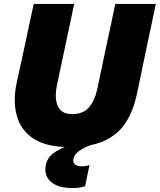

<svg xmlns="http://www.w3.org/2000/svg" viewBox="-20 -733 812 976"><path d="M330.5 14.5Q215.5 14.5 150.5 -28.2Q85.5 -71 65.5 -144.5Q55 -182.5 55 -225Q55 -264.5 64 -308Q69.5 -334 79.5 -379.5Q89.5 -424.5 100 -473.5Q115 -544 126.8 -599Q138.5 -654 151.5 -713H357Q344.5 -654.5 333 -599.5Q321.5 -544.5 306.5 -474.5L269.5 -300Q263.5 -272 263.5 -248Q263.5 -217.5 273.5 -194.5Q291.5 -153 346 -153Q402.5 -153 432 -186.8Q461.5 -220.5 474.5 -280.5L515 -473Q530 -542.5 542 -598.5Q554 -654.5 566 -713H772Q760 -655 748.2 -599.5Q736.5 -544 721.5 -473.5Q712.5 -431 703.5 -387Q694.5 -343 687 -307Q679 -270.5 675 -250.5Q658.5 -173 621.2 -113Q584 -53 514.5 -19.2Q445 14.5 330.5 14.5ZM349 223Q294.5 223 262.5 206.8Q230.5 190.5 218.5 165Q210.5 147 210.5 127.5Q210.5 119 212 109.5Q220.5 67.5 251.5 45.8Q282.5 24 319.5 10L327 -25.5L423.5 -37.5L453.5 0Q412 14 384.8 32.5Q357.5 51 353.5 74.5Q352.5 78.5 352.5 82.5Q352.5 95 361.5 102.5Q373 112.5 396.5 112.5Q408.5 112.5 418.8 110.2Q429 108 435 106L412.5 213.5Q401 217.5 385.5 220.2Q370 223 349 223Z"/></svg>

Font: Heraclito ExtraBold
Style: Italic
Weight: 800
Italic angle: -12°
Designer: Kostas Bartsokas (font) & Cristiano Sobral (main changes)
Foundry: Kostas Bartsokas (font) & Cristiano Sobral (main changes)
Version: Version 1.00;July 8, 2020;FontCreator 13.0.0.2655 64-bit